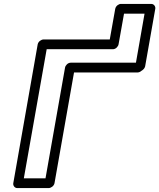

<svg xmlns="http://www.w3.org/2000/svg" viewBox="-20 -938 815 983"><path d="M676 -617H342C327 -617 315 -603 313 -592L213 -25H102L219 -686H558C573 -686 585 -700 587 -711L615 -868H720ZM705 -576C711 -579 721 -588 723 -598L775 -893C777 -904 769 -918 754 -918H599C588 -918 573 -908 570 -893L542 -736H203C192 -736 176 -726 173 -711L48 0C46 11 54 25 69 25H229C240 25 256 15 259 0L359 -567H684C688 -567 696 -568 705 -576Z"/></svg>

Font: Asimov
Style: WidOuIt
Weight: 500
Designer: Google
Version: Version 2.000980; 2014